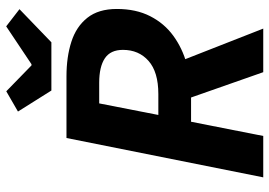

<svg xmlns="http://www.w3.org/2000/svg" viewBox="-148 -744 892 636"><g transform="rotate(-90 298.0 -426.0)"><path d="M28.5 0 158.8 -651.8H363.3Q427.3 -651.8 477.6 -635.6Q527.9 -619.5 557.1 -582.6Q586.3 -545.8 586.3 -485Q586.3 -421.4 562.4 -374.6Q538.6 -327.9 497.6 -298Q456.7 -268.1 404.6 -253.6Q352.5 -239.1 295.4 -239.1H212.7L165.6 0ZM235.2 -347.5H304.5Q377.6 -347.5 414.2 -379.9Q450.8 -412.2 450.8 -464.9Q450.8 -506 422.8 -524.7Q394.8 -543.4 342 -543.4H273.5ZM376.9 0 281.9 -270.8 380.7 -358.6 521.3 0ZM316.1 -701.8 246.5 -812.5 313.6 -851.2 399.3 -767.7H403.3L528.7 -851.5L585.6 -807.5L475.9 -701.8Z"/></g></svg>

Font: Source Sans Variable
Style: Italic
Weight: 200
Italic angle: -11°
Designer: Paul D. Hunt
Foundry: Adobe Systems Incorporated
Version: Version 3.006;hotconv 1.0.111;makeotfexe 2.5.65597